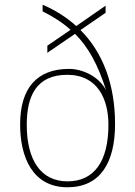

<svg xmlns="http://www.w3.org/2000/svg" viewBox="-20 -781 571 811"><path d="M265 10C403 10 466 -93 466 -257C466 -421 416 -558 320 -654L426 -727V-757L302 -671C261 -708 214 -738 160 -761V-733C206 -710 245 -685 278 -655L180 -588V-558L297 -638C354 -581 394 -507 428 -400C396 -461 325 -490 272 -490C137 -490 65 -410 65 -255C65 -118 117 10 265 10ZM265 -15C151 -15 93 -107 93 -254C93 -376 134 -465 264 -465C394 -465 438 -360 438 -254C438 -101 379 -15 265 -15Z"/></svg>

Font: Noto Serif Sinhala Thin
Style: Regular
Weight: 100
Designer: Jelle Bosma - Monotype Design Team
Foundry: Monotype Imaging Inc.
Version: Version 2.007